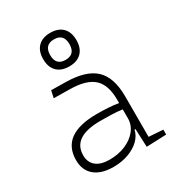

<svg xmlns="http://www.w3.org/2000/svg" viewBox="-190 -916 965 1046"><g transform="rotate(-30 293.0 -393.0)"><path d="M428.7 4.9 423.8 -109.4H418Q410.6 -75.2 383.1 -48.3Q355.5 -21.5 313 -5.9Q270.5 9.8 218.8 9.8Q142.1 9.8 100.3 -25.4Q58.6 -60.5 58.6 -124Q58.6 -286.1 282.2 -286.1Q320.3 -286.1 355.2 -283.9Q390.1 -281.7 417.5 -276.9V-297.9Q417.5 -391.1 371.8 -432.9Q326.2 -474.6 224.6 -476.1L122.1 -477.5L131.8 -522.5L224.6 -521Q350.6 -519 407.5 -464.6Q464.4 -410.2 464.4 -291.5V-37.1L553.7 -30.8V0ZM417.5 -236.8Q386.7 -241.7 349.9 -242.7Q313 -243.7 279.8 -243.7Q105.5 -243.7 105.5 -127.4Q105.5 -83 135.3 -59.1Q165 -35.2 218.8 -35.2Q275.4 -35.2 320.3 -54.4Q365.2 -73.7 391.4 -106.7Q417.5 -139.6 417.5 -181.2ZM283.2 -585Q233.4 -585 206.1 -612.5Q178.7 -640.1 178.7 -690.4Q178.7 -740.7 206.1 -768.3Q233.4 -795.9 283.2 -795.9Q333 -795.9 360.4 -768.3Q387.7 -740.7 387.7 -690.4Q387.7 -640.1 360.4 -612.5Q333 -585 283.2 -585ZM283.2 -626Q343.8 -626 343.8 -690.4Q343.8 -754.9 283.2 -754.9Q222.7 -754.9 222.7 -690.4Q222.7 -626 283.2 -626Z"/></g></svg>

Font: Cascadia Mono ExtraLight
Style: Regular
Weight: 200
Monospace: yes
Designer: Aaron Bell
Foundry: Saja Typeworks
Version: Version 2404.023; ttfautohint (v1.8.4)